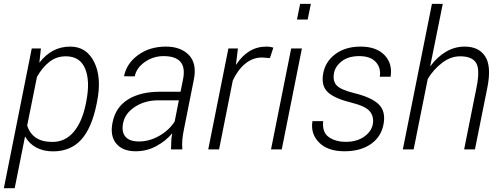

<svg xmlns="http://www.w3.org/2000/svg" viewBox="-29 -782 2620 1005"><path d="M477.1 -239.7Q451.2 -110.8 395.5 -50.3Q339.8 10.3 248.5 10.3Q198.2 10.3 160.6 -10Q123 -30.3 102.1 -67.9L47.9 203.1H-8.8L137.2 -528.3H185.1L177.2 -456.1L178.2 -455.1Q209 -495.1 249 -516.6Q289.1 -538.1 338.9 -538.1Q423.8 -538.1 464.1 -457Q504.4 -376 479 -250ZM422.4 -250Q443.8 -357.9 416.7 -422.6Q389.6 -487.3 315.9 -487.3Q266.1 -487.3 229 -457.8Q191.9 -428.2 164.6 -379.9L113.3 -125.5Q125.5 -84.5 158 -61.8Q190.4 -39.1 245.1 -39.1Q312.5 -39.1 356.9 -91.8Q401.4 -144.5 420.4 -239.7Z M866.2 0Q867.2 -37.6 867.9 -51Q868.7 -64.5 872.6 -82L871.1 -82.5Q836.9 -42.5 787.6 -16.4Q738.3 9.8 681.2 9.8Q612.3 9.8 579.1 -31Q545.9 -71.8 560.1 -140.6Q575.7 -220.2 640.4 -261Q705.1 -301.8 809.1 -301.8H916L929.2 -367.2Q941.4 -428.7 915.5 -458.5Q889.6 -488.3 827.1 -488.3Q773.4 -488.3 729.2 -457.5Q685.1 -426.8 676.3 -382.3L620.1 -382.8Q633.3 -449.7 693.8 -493.9Q754.4 -538.1 839.4 -538.1Q917.5 -538.1 960 -493.7Q1002.4 -449.2 985.8 -366.2L934.1 -106.4Q927.7 -76.7 925.5 -51.8Q923.3 -26.9 925.3 0ZM698.2 -41.5Q752.9 -41.5 804.4 -70.8Q856 -100.1 885.3 -146L907.2 -256.8H798.8Q729.5 -256.8 677.5 -222.9Q625.5 -189 615.7 -138.7Q606 -92.3 627.2 -66.9Q648.4 -41.5 698.2 -41.5Z M1383.8 -478 1342.8 -481Q1294.4 -481 1255.1 -449Q1215.8 -417 1189.5 -360.4L1117.7 0H1061L1166.5 -528.3H1216.3L1206.1 -444.3L1207.5 -443.8Q1236.8 -489.3 1276.4 -513.7Q1315.9 -538.1 1366.2 -538.1Q1376 -538.1 1386 -536.4Q1396 -534.7 1401.9 -532.7Z M1445.8 0H1389.6L1495.1 -528.3H1551.3ZM1581.5 -679.7H1525.4L1542 -761.7H1598.1Z M1922.9 -134.3Q1928.7 -173.3 1906 -200Q1883.3 -226.6 1811 -244.6Q1724.6 -265.6 1688.2 -298.3Q1651.9 -331.1 1662.1 -394Q1672.4 -458 1725.3 -498Q1778.3 -538.1 1858.9 -538.1Q1940.4 -538.1 1983.4 -493.9Q2026.4 -449.7 2015.6 -380.4H1959Q1966.3 -426.3 1938.2 -457.3Q1910.2 -488.3 1851.1 -488.3Q1793.9 -488.3 1759 -460.7Q1724.1 -433.1 1718.8 -396Q1712.4 -357.9 1733.2 -335Q1753.9 -312 1829.1 -293.5Q1915.5 -272 1952.6 -236.6Q1989.7 -201.2 1979.5 -137.2Q1968.3 -67.4 1913.6 -28.8Q1858.9 9.8 1773.9 9.8Q1686.5 9.8 1641.1 -36.1Q1595.7 -82 1606.4 -147.9H1662.6Q1656.7 -89.4 1691.9 -64.5Q1727.1 -39.6 1781.7 -39.6Q1838.9 -39.6 1877.7 -67.1Q1916.5 -94.7 1922.9 -134.3Z M2223.1 -437 2224.6 -436.5Q2258.8 -483.4 2304.7 -510.7Q2350.6 -538.1 2403.3 -538.1Q2477.5 -538.1 2510.7 -486.8Q2543.9 -435.5 2522.5 -326.2L2457 0H2400.4L2465.8 -326.7Q2484.4 -420.9 2462.4 -454.1Q2440.4 -487.3 2379.4 -487.3Q2330.1 -487.3 2285.4 -453.4Q2240.7 -419.4 2210 -368.7L2136.2 0H2079.6L2231.9 -761.7H2288.6Z"/></svg>

Font: Franko
Style: Light Italic
Weight: 300
Designer: Google
Version: Version 1.200310; 2013